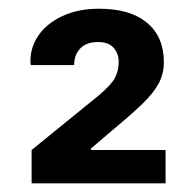

<svg xmlns="http://www.w3.org/2000/svg" viewBox="-20 -742 442 436"><path d="M356 -325.7H51.8V-401.4L203.1 -524.4Q232.4 -548.8 241 -565.2Q249.5 -581.5 249.5 -601.6Q249.5 -620.6 238 -633.5Q226.6 -646.5 202.6 -646.5Q175.8 -646.5 162.1 -631.8Q148.4 -617.2 148.4 -594.2H50.3L49.3 -597.2Q47.4 -631.8 66.4 -660.2Q85.4 -688.5 121.3 -705.3Q157.2 -722.2 205.1 -722.2Q275.4 -722.2 313.7 -690.4Q352.1 -658.7 352.1 -601.1Q352.1 -574.7 340.6 -553Q329.1 -531.2 304.2 -507.1Q279.3 -482.9 239.3 -449.7L186 -404.3L187 -401.4H356Z"/></svg>

Font: Roboto Slab
Style: Bold
Weight: 700
Designer: Google
Version: Version 2.000; ttfautohint (v1.8.1.43-b0c9)